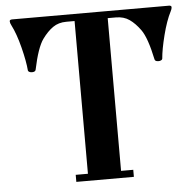

<svg xmlns="http://www.w3.org/2000/svg" viewBox="-51 -744 809 795"><g transform="rotate(-5 354.0 -346.5)"><path d="M17.6 -686.5Q17.6 -693.4 28.8 -693.4H679.2Q690.4 -693.4 690.4 -686.5Q690.4 -679.2 685.1 -669.4Q666 -632.3 651.1 -573.5Q636.2 -514.6 633.3 -477.1Q632.8 -473.1 627.7 -470.7Q622.6 -468.3 617.2 -468.3Q603 -468.3 601.1 -477.1Q582 -568.4 557.6 -602.1Q536.1 -631.8 512.9 -647.9Q489.7 -664.1 457 -664.1H422.9V-29.3H473.6V0H234.4V-29.3H285.2V-664.1H251Q218.3 -664.1 195.1 -647.9Q171.9 -631.8 150.4 -602.1Q126 -568.4 106.9 -477.1Q105 -468.3 90.8 -468.3Q85.4 -468.3 80.3 -470.7Q75.2 -473.1 74.7 -477.1Q71.8 -514.6 56.9 -573.5Q42 -632.3 22.9 -669.4Q17.6 -679.2 17.6 -686.5Z"/></g></svg>

Font: Monomachus
Style: Medium
Weight: 500
Designer: Alexey Kryukov
Version: Version 1.0